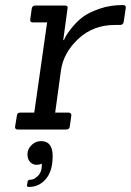

<svg xmlns="http://www.w3.org/2000/svg" viewBox="-20 -514 519 762"><path d="M90 205Q92 199 103.5 199Q115 199 130.5 184Q146 169 146 141L145 135Q139 140 124.5 140Q110 140 99.5 129Q89 118 89 98Q89 78 105 62Q121 46 143 46Q189 46 189 105.5Q189 165 162 196.5Q135 228 94 228Q87 228 87 222ZM242 0H51Q38 0 40 -12L47 -55Q48 -67 60 -67H116L167 -425H111Q98 -425 100 -437L106 -480Q108 -492 120 -492H238Q251 -492 248 -480L231 -355H234Q240 -372 261.5 -399.5Q283 -427 307 -445.5Q331 -464 374 -479Q417 -494 468 -494Q481 -494 479 -481L471 -428Q469 -415 457 -415H436Q350 -415 291 -360Q232 -305 222 -235L199 -67H252Q264 -67 263 -55L257 -12Q256 0 242 0Z"/></svg>

Font: Sanchez
Style: Italic
Weight: 400
Designer: Daniel Hernández
Foundry: LatinoType
Version: Version 1.001